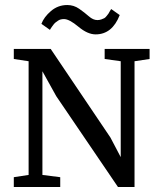

<svg xmlns="http://www.w3.org/2000/svg" viewBox="-20 -745 633 765"><path d="M361 -608Q329 -608 292.5 -638.5Q256 -669 235 -669Q228 -669 222 -667.5Q216 -666 211 -662.5Q206 -659 202 -656Q198 -653 194 -648Q190 -643 188 -640Q186 -637 182.5 -632Q179 -627 179 -626L145 -650Q155 -677 183 -701Q211 -725 248 -725Q274 -725 295.5 -710Q317 -695 334 -680Q351 -665 368 -665Q376 -665 383.5 -667.5Q391 -670 395.5 -672.5Q400 -675 405 -681.5Q410 -688 412 -690.5Q414 -693 418 -701L423 -709L457 -685Q427 -608 361 -608ZM35 0V-39L94 -48V-501L35 -510V-550H182L420 -197L461 -119V-501L397 -510V-550H576V-510L516 -501V0H450L204 -362L149 -461V-48L220 -39V0Z"/></svg>

Font: Aikya Medium
Style: Regular
Weight: 500
Designer: Neelakash Kshetrimayum (Latin subset based on Merriweather by Eben Sorkin)
Foundry: Brand New Type
Version: Version 1.00 b005